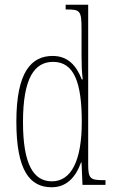

<svg xmlns="http://www.w3.org/2000/svg" viewBox="-20 -780 479 810"><path d="M198 10C260 10 299 -31 322 -95H324L328 0H425V-20H415C361 -20 352 -27 352 -86V-760H257V-740H262C318 -740 324 -735 324 -656V-544C324 -509 325 -476 329 -445H325C302 -504 266 -544 202 -544C112 -544 49 -476 49 -267C49 -60 106 10 198 10ZM199 -15C121 -15 77 -87 77 -265C77 -452 126 -519 204 -519C294 -519 325 -429 325 -265C325 -103 281 -15 199 -15Z"/></svg>

Font: Noto Serif Armenian ExtraCondensed Thin
Style: Regular
Weight: 100
Width: 2
Designer: Monotype Design Team
Foundry: Monotype Imaging Inc.
Version: Version 2.008